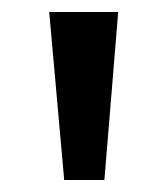

<svg xmlns="http://www.w3.org/2000/svg" viewBox="-20 -725 279 320"><path d="M87 -425 62 -705H177L154 -425Z"/></svg>

Font: Nunito Sans 12pt ExtraLight 7pt Medium
Style: Regular
Weight: 500
Version: Version 3.101;gftools[0.9.27]